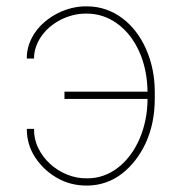

<svg xmlns="http://www.w3.org/2000/svg" viewBox="-20 -571 568 601"><path d="M251.4 9.9Q199.6 9.9 157.7 -14.6Q116.1 -38.7 89.8 -78.8Q63.9 -118.6 63.9 -167.6H86.6Q85.9 -135.7 99.8 -107.4Q113.6 -79.2 136.7 -58.1Q159.8 -36.9 189.6 -24.7Q219.5 -12.4 251.4 -12.8Q278.8 -12.4 303.4 -21.1Q328.1 -29.8 349.3 -46.2Q370.4 -62.5 387.4 -85.2Q404.5 -108 416.5 -135.7Q428.6 -163.4 435.2 -195.3Q441.8 -227.3 441.8 -261.4H181.8V-284.1H441.8Q440.7 -354.8 415.5 -410.2Q390.3 -465.6 347.3 -496.8Q304 -528.4 251.4 -528.4Q229 -528.8 208.1 -523.4Q187.1 -518.1 168.7 -508.5Q150.2 -498.9 134.9 -485.6Q119.7 -472.3 108.8 -456.5Q98 -440.7 92.2 -423.1Q86.3 -405.5 86.6 -387.8H63.9Q63.6 -410.5 70.7 -431.5Q77.8 -452.4 90.7 -470.7Q103.7 -489 121.6 -503.9Q139.6 -518.8 160.5 -529.5Q181.5 -540.1 204.7 -545.8Q228 -551.5 251.4 -551.1Q283.7 -551.1 312 -541.2Q340.2 -531.2 363.6 -513.5Q387.1 -495.7 405.7 -471.2Q424.4 -446.7 437.1 -417.6Q464.5 -355.8 464.5 -282.7V-262.8Q464.5 -185 436.1 -123.2Q408 -63.2 361.2 -27Q312.5 9.9 251.4 9.9Z"/></svg>

Font: Linik Sans Thin
Style: Regular
Weight: 100
Designer: Fonts by Rasmus Andersson / Changes by Cristiano Sobral with parts from Marc Monis
Foundry: rsms
Version: Version 3.020; ttfautohint (v1.6)